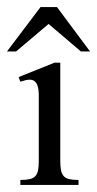

<svg xmlns="http://www.w3.org/2000/svg" viewBox="-30 -525 276 545"><path d="M27.8 0V-14.2Q44.4 -14.2 54.7 -16.6Q64.9 -19 70.6 -25.4Q76.2 -31.7 78.1 -42.2Q80.1 -52.7 80.1 -68.8V-253.9Q80.1 -262.2 79.1 -270.3Q78.1 -278.3 75.4 -284.7Q72.8 -291 67.6 -294.9Q62.5 -298.8 54.2 -298.8Q48.3 -298.8 41.5 -297.1Q34.7 -295.4 27.8 -293L22.9 -306.2L125 -347.2H141.1V-68.8Q141.1 -52.7 143.1 -42.2Q145 -31.7 150.6 -25.4Q156.2 -19 166.3 -16.6Q176.3 -14.2 192.9 -14.2V0ZM199.7 -378.9 107.9 -457 15.6 -378.9H-10.3L85 -504.9H131.8L225.6 -378.9Z"/></svg>

Font: Scheherazade Rohingya
Style: Regular
Weight: 400
Designer: SIL International
Foundry: SIL International
Version: Version 2.000 (build 440/429)